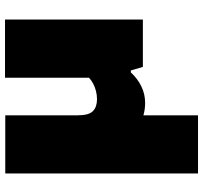

<svg xmlns="http://www.w3.org/2000/svg" viewBox="-42 -548 810 766"><g transform="rotate(-90 363.0 -165.0)"><path d="M336 9Q284 9 244.2 -17.2Q204.5 -43.5 182.2 -99.8Q160 -156 160 -246V-350H286V-259Q286 -215.5 302.8 -199.2Q319.5 -183 350 -183Q366.5 -183 382.5 -187Q398.5 -191 412.2 -198.2Q426 -205.5 436 -215V-550H668V0H479L465 -48H457Q432.5 -21 401.2 -6Q370 9 336 9ZM54 220V-549H286V220Z"/></g></svg>

Font: Encode Sans SC Expanded Black
Style: Regular
Weight: 900
Width: 7
Designer: Multiple Designers
Foundry: Impallari Type
Version: Version 3.002